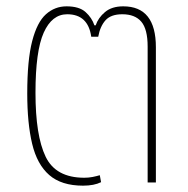

<svg xmlns="http://www.w3.org/2000/svg" viewBox="-20 -576 594 606"><path d="M242 10Q174 10 135.5 -23.5Q97 -57 81.5 -122Q66 -187 66 -281Q66 -386 81.5 -446Q97 -506 125 -531Q153 -556 190 -556Q230 -556 250 -538Q270 -520 278 -496H282Q290 -520 311.5 -538Q333 -556 369 -556Q472 -556 472 -427V0H446V-429Q446 -484 426 -507.5Q406 -531 366 -531Q330 -531 313 -512Q296 -493 290 -460H268Q258 -531 192 -531Q144 -531 118 -473Q92 -415 92 -283Q92 -148 124 -81.5Q156 -15 246 -15Q260 -15 272.5 -17.5Q285 -20 295 -23L299 -1Q277 10 242 10Z"/></svg>

Font: Noto Sans Thai SemCond Thin
Style: Regular
Weight: 100
Width: 4
Designer: Monotype Design Team
Foundry: Monotype Imaging Inc.
Version: Version 2.002; ttfautohint (v1.8.4.7-5d5b)